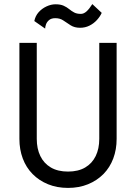

<svg xmlns="http://www.w3.org/2000/svg" viewBox="-20 -910 666 940"><path d="M148 -807Q153 -832 169 -850Q185 -868 207.5 -878.5Q230 -889 252 -889Q276 -889 291.5 -882Q307 -875 318.5 -865.5Q330 -856 343 -849Q356 -842 376 -842Q390 -842 403.5 -854Q417 -866 432 -890L478 -847Q470 -829 454.5 -812Q439 -795 418 -784.5Q397 -774 372 -774Q345 -774 326 -786Q307 -798 290.5 -809.5Q274 -821 251 -821Q231 -821 220 -811.5Q209 -802 205 -790Q201 -778 201 -770ZM160 -700V-230Q160 -182 177.5 -146Q195 -110 229 -90Q263 -70 313 -70Q363 -70 397 -90Q431 -110 448.5 -146Q466 -182 466 -230V-700H551V-230Q551 -178 534.5 -134Q518 -90 486.5 -58Q455 -26 411 -8Q367 10 313 10Q259 10 215 -8Q171 -26 139.5 -58Q108 -90 91.5 -134Q75 -178 75 -230V-700Z"/></svg>

Font: Venryn Sans
Style: Regular
Weight: 400
Designer: Owen Earl, indestructible type* (font) & Cristiano Sobral (main changes)
Version: Version 3.600; ttfautohint (v1.8.3)